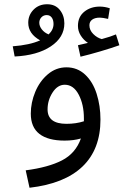

<svg xmlns="http://www.w3.org/2000/svg" viewBox="-20 -654 637 904"><path d="M453 -91Q453 49 368.5 130Q284 211 119 230L101 148Q208 134 272 101Q336 68 361 -2Q327 8 284 8Q206 8 165.5 -23.5Q125 -55 125 -119Q125 -171 146 -221.5Q167 -272 205.5 -304.5Q244 -337 293 -337Q344 -337 380.5 -303Q417 -269 435 -212.5Q453 -156 453 -91ZM375 -83V-97Q375 -162 350.5 -208.5Q326 -255 285 -255Q251 -255 227.5 -218.5Q204 -182 204 -139Q204 -71 293 -71Q338 -71 375 -83ZM542 -441Q506 -428 453.5 -412.5Q401 -397 359 -387L347 -441Q366 -446 394 -452Q373 -466 360 -487Q347 -508 347 -532Q347 -575 377 -599Q407 -623 450 -623Q473 -623 497 -615L489 -565Q463 -571 450 -571Q427 -571 414 -561.5Q401 -552 401 -535Q401 -512 419 -494Q437 -476 459 -470Q503 -482 526 -492ZM283 -544Q283 -478 219 -435.5Q155 -393 49 -388L40 -436Q120 -442 169 -464Q113 -495 113 -547Q113 -583 138 -608.5Q163 -634 202 -634Q240 -634 261.5 -607.5Q283 -581 283 -544ZM232 -541Q232 -560 223.5 -571.5Q215 -583 200 -583Q185 -583 175 -572.5Q165 -562 165 -547Q165 -531 177 -515.5Q189 -500 209 -492Q232 -514 232 -541Z"/></svg>

Font: Noto Sans Arabic
Style: Regular
Weight: 400
Designer: Nadine Chahine
Foundry: Monotype Imaging Inc.
Version: Version 1.001